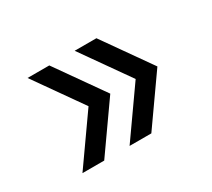

<svg xmlns="http://www.w3.org/2000/svg" viewBox="-90 -617 812 734"><g transform="rotate(-30 316.0 -250.0)"><path d="M298 -40 446 -250 298 -460H394L542 -250L394 -40ZM90 -40 238 -250 90 -460H186L334 -250L186 -40Z"/></g></svg>

Font: Atkinson Hyperlegible Mono ExtraLight
Style: Regular
Weight: 400
Monospace: yes
Version: Version 2.001